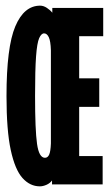

<svg xmlns="http://www.w3.org/2000/svg" viewBox="-20 -652 390 679"><path d="M121 7Q86 7 59.5 -22.5Q33 -52 18 -121.5Q3 -191 3 -312Q3 -485 34 -558.5Q65 -632 122 -632Q134 -632 146 -624Q158 -616 165 -607V-624H345V-524H260V-375H331V-274H260V-100H343V0H164V-14Q157 -4 144.5 1.5Q132 7 121 7ZM139 -94Q149 -94 154 -105.5Q159 -117 160 -145V-474Q159 -507 152.5 -520.5Q146 -534 136 -534Q126 -534 118.5 -517Q111 -500 107.5 -452.5Q104 -405 104 -313Q104 -192 111 -143Q118 -94 139 -94Z"/></svg>

Font: Inconsolata ExtraCondensed Black
Style: Regular
Weight: 900
Width: 2
Monospace: yes
Designer: Raph Levien, Cyreal, Brenton Simpson
Foundry: Raph Levien, Cyreal, Google
Version: Version 3.001; ttfautohint (v1.8.2.53-6de2)